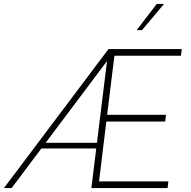

<svg xmlns="http://www.w3.org/2000/svg" viewBox="-22 -955 971 975"><path d="M529 -706H901L897 -672H559L522 -372H821L817 -338H518L481 -34H833L829 0H442ZM539 -679Q536 -672 532 -664.5Q528 -657 526 -651L37 0H-2L529 -706ZM183 -230H480L477 -201H173ZM811 -935 699 -802H672L774 -935Z"/></svg>

Font: Josefin Sans ExtraLight
Style: Italic
Weight: 250
Italic angle: -7°
Designer: Santiago Orozco
Foundry: Typemade
Version: Version 2.000